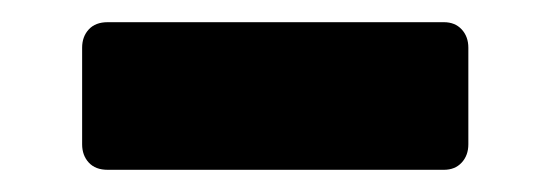

<svg xmlns="http://www.w3.org/2000/svg" viewBox="-20 -753 496 173"><path d="M77 -600Q66 -600 60 -606.5Q54 -613 54 -623V-710Q54 -720 60 -726.5Q66 -733 77 -733H380Q390 -733 396 -726.5Q402 -720 402 -710V-623Q402 -613 396 -606.5Q390 -600 380 -600Z"/></svg>

Font: Rubik ExtraBold
Style: Regular
Weight: 800
Designer: Hubert and Fischer
Foundry: Hubert and Fischer
Version: Version 2.300;gftools[0.9.30]